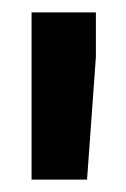

<svg xmlns="http://www.w3.org/2000/svg" viewBox="-20 -770 202 309"><path d="M134.3 -678.2 120.1 -481H30.8V-750H134.3Z"/></svg>

Font: Vazir UI
Style: Bold-UI
Weight: 700
Designer: Saber Rastikerdar
Foundry: Saber Rastikerdar
Version: Version 30.1.0